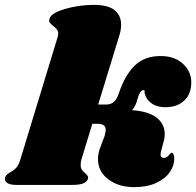

<svg xmlns="http://www.w3.org/2000/svg" viewBox="-66 -759 805 788"><path d="M719 -421Q719 -373 690 -346Q661 -319 614 -319Q572 -319 549 -340.5Q526 -362 527 -389Q517 -391 510 -381Q503 -371 495 -342Q490 -323 476 -307Q544 -302 577 -276Q610 -250 610 -209Q610 -189 603 -169L595 -138Q593 -133 593 -125Q593 -111 606 -111Q618 -111 626.5 -121.5Q635 -132 638 -132Q643 -132 646 -125.5Q649 -119 649 -110Q650 -81 631.5 -53.5Q613 -26 575.5 -8.5Q538 9 485 9Q421 9 378.5 -23Q336 -55 336 -107Q336 -126 344 -150L363 -200Q368 -218 368 -226Q368 -239 359.5 -245Q351 -251 333 -251H313L268 -104Q265 -92 265 -83Q265 -70 270 -62.5Q275 -55 284 -48Q291 -41 294 -36.5Q297 -32 295 -25Q290 -12 275 -6Q260 0 229 0H1Q-25 0 -37 -8.5Q-49 -17 -45 -31Q-41 -43 -24 -52Q-9 -60 1 -71Q11 -82 18 -106L170 -605Q173 -614 173 -620Q173 -631 167.5 -638Q162 -645 153 -652Q143 -660 138.5 -666Q134 -672 137 -682Q143 -705 200 -722Q257 -739 319 -739Q377 -739 404 -717.5Q431 -696 431 -658Q431 -635 424 -614L337 -330H370Q390 -330 402.5 -342Q415 -354 422 -377Q447 -451 487 -490Q527 -529 593 -529Q650 -529 684.5 -497.5Q719 -466 719 -421Z"/></svg>

Font: Shrikhand
Style: Regular
Weight: 400
Italic angle: -14°
Designer: Jonny Pinhorn
Foundry: Jonny Pinhorn
Version: Version 1.001;PS 1.001;hotconv 1.0.88;makeotf.lib2.5.647800